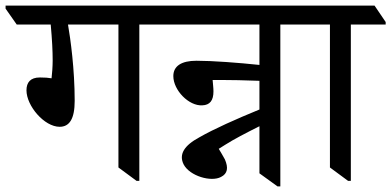

<svg xmlns="http://www.w3.org/2000/svg" viewBox="-60 -643 1404 689"><path d="M154 -188C189 -188 208 -216 208 -281C208 -395 193 -503 184 -555H365V-42L430 6H440V-555H565V-564L526 -623H-40V-612L0 -555H122C127 -500 129 -460 129 -426C129 -406 127 -377 125 -362C114 -364 101 -365 83 -365C49 -365 35 -347 35 -319C35 -263 99 -188 154 -188Z M733 -8C757 -20 760 -41 747 -71C739 -85 732 -98 725 -109C733 -114 742 -120 749 -124C777 -142 823 -166 871 -190V-21L936 26H946V-555H1078V-564L1038 -623H485V-614L525 -555H871V-410C795 -418 703 -425 645 -425C591 -425 562 -406 562 -370C562 -319 618 -262 666 -265C693 -266 706 -282 706 -315C706 -328 704 -342 703 -356C712 -356 724 -356 733 -356C768 -356 818 -355 871 -353V-250C788 -216 707 -180 655 -150C601 -121 581 -89 599 -53C621 -11 698 11 733 -8Z M1189 6H1199V-555H1324V-564L1284 -623H998V-613L1038 -555H1124V-42Z"/></svg>

Font: Noto Serif Devanagari
Style: Regular
Weight: 400
Designer: Universal Thirst, Indian Type Foundry and the Monotype Design Team
Foundry: Monotype Imaging Inc.
Version: Version 2.004